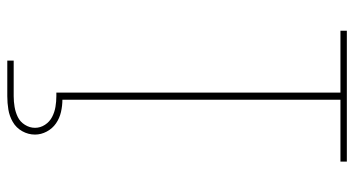

<svg xmlns="http://www.w3.org/2000/svg" viewBox="-248 -528 995 540"><g transform="rotate(90 250.0 -257.5)"><path d="M240 0V-717H66V-735H434V-717H260V0ZM150 220V202H250Q265 202 280 199.5Q295 197 308.5 190.5Q322 184 330.5 170.5Q339 157 339 142Q339 127 330.5 114Q322 101 308.5 94Q295 87 280 84.5Q265 82 250 82H240V0H260V65Q277 65 294.5 69Q312 73 326.5 83Q341 93 349.5 109Q358 125 358 142Q358 161 348.5 178Q339 195 322.5 204.5Q306 214 287.5 217Q269 220 250 220Z"/></g></svg>

Font: Iosevka Term Curly Thin
Style: Regular
Weight: 100
Designer: Belleve Invis
Foundry: Belleve Invis
Version: Version 32.3.0